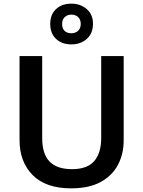

<svg xmlns="http://www.w3.org/2000/svg" viewBox="-20 -1021 785 1051"><path d="M657 -252Q657 -178 625.5 -118.5Q594 -59 530.5 -24.5Q467 10 369 10Q231 10 159 -62.5Q87 -135 87 -254V-714H211V-265Q211 -178 251.5 -136.5Q292 -95 374 -95Q458 -95 496 -139.5Q534 -184 534 -266V-714H657ZM371 -778Q319 -778 287 -808Q255 -838 255 -890Q255 -942 287 -971.5Q319 -1001 371 -1001Q420 -1001 454.5 -971.5Q489 -942 489 -891Q489 -838 455 -808Q421 -778 371 -778ZM371 -839Q393 -839 407.5 -852.5Q422 -866 422 -890Q422 -914 407.5 -927.5Q393 -941 371 -941Q349 -941 334.5 -927.5Q320 -914 320 -890Q320 -866 333 -852.5Q346 -839 371 -839Z"/></svg>

Font: Noto Sans Sundanese SemiBold
Style: Regular
Weight: 600
Version: Version 2.003